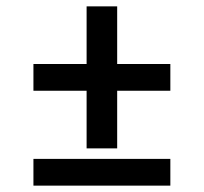

<svg xmlns="http://www.w3.org/2000/svg" viewBox="-20 -583 640 603"><path d="M252 -117V-298H85V-382H252V-563H348V-382H515V-298H348V-117ZM85 0V-84H515V0Z"/></svg>

Font: Iosevka Curly Medium Extended
Style: Regular
Weight: 500
Width: 7
Monospace: yes
Designer: Belleve Invis
Foundry: Belleve Invis
Version: Version 11.1.0; ttfautohint (v1.8.3)